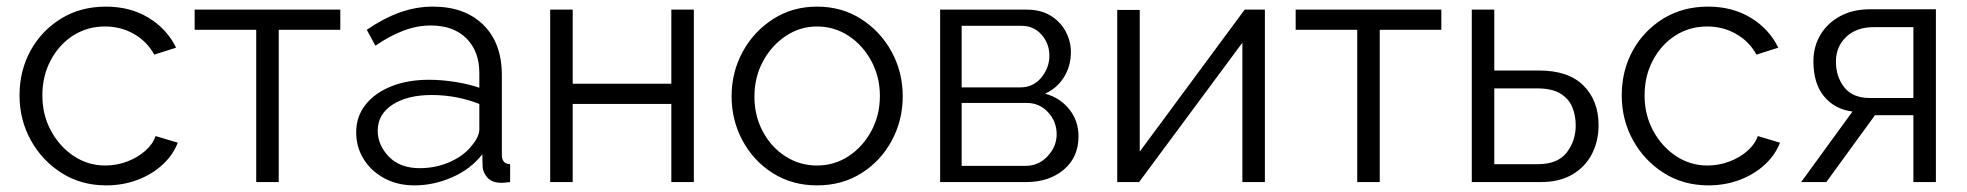

<svg xmlns="http://www.w3.org/2000/svg" viewBox="-20 -550 5943 580"><path d="M301 10Q225 10 166 -27.5Q107 -65 73 -126.5Q39 -188 39 -262Q39 -336 72 -396.5Q105 -457 164 -493.5Q223 -530 300 -530Q373 -530 428.5 -496.5Q484 -463 512 -406L446 -385Q424 -425 384.5 -447.5Q345 -470 297 -470Q244 -470 201.5 -443Q159 -416 133.5 -368.5Q108 -321 108 -262Q108 -203 134 -155Q160 -107 203 -78.5Q246 -50 298 -50Q332 -50 364 -62Q396 -74 419 -94.5Q442 -115 450 -139L517 -119Q503 -82 471 -52.5Q439 -23 395 -6.5Q351 10 301 10Z M754 0V-460H568V-521H1008V-460H822V0Z M1056 -150Q1056 -198 1084 -233.5Q1112 -269 1161.5 -289Q1211 -309 1276 -309Q1314 -309 1355 -302.5Q1396 -296 1428 -285V-329Q1428 -395 1389 -434Q1350 -473 1281 -473Q1240 -473 1199 -457.5Q1158 -442 1114 -412L1088 -460Q1139 -495 1188 -512.5Q1237 -530 1288 -530Q1384 -530 1440 -475Q1496 -420 1496 -323V-82Q1496 -55 1521 -54V0Q1499 3 1490 2Q1465 1 1452 -14Q1439 -29 1438 -46L1437 -84Q1402 -39 1346 -14.5Q1290 10 1232 10Q1181 10 1141 -11.5Q1101 -33 1078.5 -69.5Q1056 -106 1056 -150ZM1405 -110Q1428 -137 1428 -160V-236Q1359 -263 1284 -263Q1211 -263 1166 -234Q1121 -205 1121 -155Q1121 -112 1154.5 -77Q1188 -42 1248 -42Q1297 -42 1339.5 -61Q1382 -80 1405 -110Z M1642 0V-521H1710V-297H2008V-521H2076V0H2008V-236H1710V0Z M2448 10Q2373 10 2314.5 -27Q2256 -64 2223 -125.5Q2190 -187 2190 -259Q2190 -332 2223.5 -393.5Q2257 -455 2315.5 -492.5Q2374 -530 2448 -530Q2523 -530 2581.5 -492.5Q2640 -455 2673.5 -393.5Q2707 -332 2707 -259Q2707 -187 2674 -125.5Q2641 -64 2582.5 -27Q2524 10 2448 10ZM2259 -258Q2259 -200 2284.5 -152.5Q2310 -105 2353 -77.5Q2396 -50 2448 -50Q2500 -50 2543 -78Q2586 -106 2612 -154Q2638 -202 2638 -260Q2638 -318 2612 -366Q2586 -414 2543 -442Q2500 -470 2448 -470Q2397 -470 2354 -441.5Q2311 -413 2285 -365Q2259 -317 2259 -258Z M2820 0V-521H3080Q3124 -521 3154 -502.5Q3184 -484 3199.5 -454.5Q3215 -425 3215 -393Q3215 -351 3194.5 -317.5Q3174 -284 3137 -267Q3182 -255 3210 -220Q3238 -185 3238 -138Q3238 -75 3193.5 -37.5Q3149 0 3080 0ZM2885 -286H3062Q3101 -286 3125.5 -315.5Q3150 -345 3150 -382Q3150 -418 3126.5 -445Q3103 -472 3066 -472H2885ZM2885 -49H3078Q3118 -49 3145 -78.5Q3172 -108 3172 -144Q3172 -183 3146 -211Q3120 -239 3082 -239H2885Z M3355 0V-520H3423V-92L3740 -521H3801V0H3733V-421L3421 0Z M4080 0V-460H3894V-521H4334V-460H4148V0Z M4426 0V-521H4494V-337H4629Q4718 -337 4763.5 -291.5Q4809 -246 4809 -172Q4809 -124 4789 -85Q4769 -46 4730 -23Q4691 0 4634 0ZM4494 -54H4625Q4686 -54 4713 -89.5Q4740 -125 4740 -171Q4740 -201 4729.5 -226.5Q4719 -252 4693.5 -267.5Q4668 -283 4623 -283H4494Z M5141 10Q5065 10 5006 -27.5Q4947 -65 4913 -126.5Q4879 -188 4879 -262Q4879 -336 4912 -396.5Q4945 -457 5004 -493.5Q5063 -530 5140 -530Q5213 -530 5268.5 -496.5Q5324 -463 5352 -406L5286 -385Q5264 -425 5224.5 -447.5Q5185 -470 5137 -470Q5084 -470 5041.5 -443Q4999 -416 4973.5 -368.5Q4948 -321 4948 -262Q4948 -203 4974 -155Q5000 -107 5043 -78.5Q5086 -50 5138 -50Q5172 -50 5204 -62Q5236 -74 5259 -94.5Q5282 -115 5290 -139L5357 -119Q5343 -82 5311 -52.5Q5279 -23 5235 -6.5Q5191 10 5141 10Z M5421 0 5576 -213Q5522 -220 5490 -259Q5458 -298 5458 -365Q5458 -409 5479 -444.5Q5500 -480 5538.5 -501Q5577 -522 5629 -522H5828V0H5760V-202H5644L5497 0ZM5628 -254H5760V-468H5640Q5588 -468 5557 -438.5Q5526 -409 5526 -364Q5526 -318 5551.5 -286Q5577 -254 5628 -254Z"/></svg>

Font: Raleway
Style: Regular
Weight: 400
Designer: Matt McInerney, Pablo Impallari, Rodrigo Fuenzalida
Foundry: Matt McInerney, Pablo Impallari, Rodrigo Fuenzalida
Version: Version 4.101;RELEASE